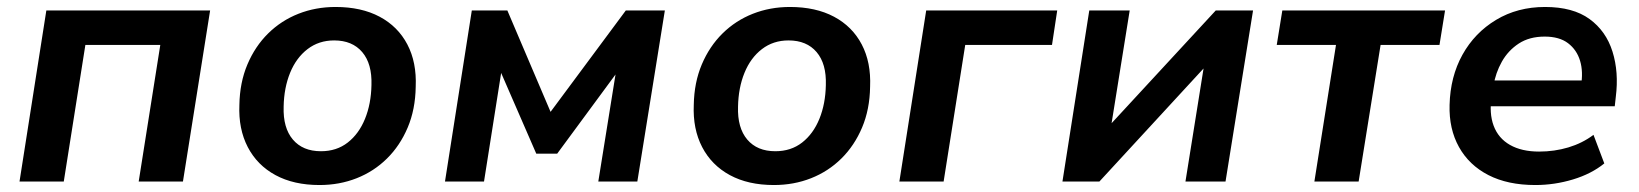

<svg xmlns="http://www.w3.org/2000/svg" viewBox="-20 -521 4703 551"><path d="M36 0 113 -491H583L505 0H378L440 -392H225L163 0Z M897 10Q823 10 770.5 -18.5Q718 -47 691 -99Q664 -151 667 -220Q668 -284 690 -336Q712 -388 749.5 -425Q787 -462 836.5 -481.5Q886 -501 943 -501Q1017 -501 1069.5 -473Q1122 -445 1149 -393.5Q1176 -342 1173 -272Q1172 -207 1150 -155Q1128 -103 1090.5 -66Q1053 -29 1003.5 -9.5Q954 10 897 10ZM901 -87Q946 -87 978 -112Q1010 -137 1027.5 -180Q1045 -223 1046 -277Q1048 -338 1019.5 -371.5Q991 -405 939 -405Q895 -405 862.5 -380Q830 -355 812.5 -312Q795 -269 794 -215Q792 -154 820.5 -120.5Q849 -87 901 -87Z M1257 0 1334 -491H1436L1560 -200L1776 -491H1888L1809 0H1697L1752 -342H1772L1579 -80H1519L1405 -342H1423L1369 0Z M2201 10Q2127 10 2074.5 -18.5Q2022 -47 1995 -99Q1968 -151 1971 -220Q1972 -284 1994 -336Q2016 -388 2053.5 -425Q2091 -462 2140.5 -481.5Q2190 -501 2247 -501Q2321 -501 2373.5 -473Q2426 -445 2453 -393.5Q2480 -342 2477 -272Q2476 -207 2454 -155Q2432 -103 2394.5 -66Q2357 -29 2307.5 -9.5Q2258 10 2201 10ZM2205 -87Q2250 -87 2282 -112Q2314 -137 2331.5 -180Q2349 -223 2350 -277Q2352 -338 2323.5 -371.5Q2295 -405 2243 -405Q2199 -405 2166.5 -380Q2134 -355 2116.5 -312Q2099 -269 2098 -215Q2096 -154 2124.5 -120.5Q2153 -87 2205 -87Z M2561 0 2638 -491H3014L2999 -392H2750L2688 0Z M3029 0 3106 -491H3222L3165 -136H3141L3469 -491H3576L3497 0H3382L3439 -356H3463L3135 0Z M3752 0 3814 -392H3644L3660 -491H4127L4111 -392H3942L3879 0Z M4386 10Q4307 10 4251.5 -18.5Q4196 -47 4167 -99Q4138 -151 4140 -220Q4142 -301 4177 -364Q4212 -427 4273.5 -464Q4335 -501 4414 -501Q4494 -501 4541.5 -466.5Q4589 -432 4607.5 -373Q4626 -314 4617 -243L4614 -216H4240L4250 -290H4535L4517 -274Q4524 -315 4514.5 -346.5Q4505 -378 4480 -397Q4455 -416 4413 -416Q4369 -416 4338.5 -396Q4308 -376 4290 -344Q4272 -312 4266 -275L4261 -246Q4253 -196 4266.5 -160Q4280 -124 4313.5 -105Q4347 -86 4397 -86Q4441 -86 4481 -98Q4521 -110 4553 -134L4584 -52Q4547 -22 4494 -6Q4441 10 4386 10Z"/></svg>

Font: Nunito Sans 11pt
Style: Bold Italic
Weight: 700
Italic angle: -9°
Version: Version 3.101;gftools[0.9.27]